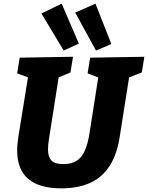

<svg xmlns="http://www.w3.org/2000/svg" viewBox="-20 -1018 811 1052"><path d="M474 -702 771 -707 757 -621 670 -587 690 -611 637 -275Q622 -173 581 -109.5Q540 -46 474 -16Q408 14 316 14Q196 14 135 -37.5Q74 -89 74 -195Q74 -212 76 -231Q78 -250 81 -271L136 -611L150 -588L74 -616L88 -702L380 -707L366 -621L285 -587L304 -611L249 -261Q246 -243 244.5 -227.5Q243 -212 243 -199Q243 -158 262 -138.5Q281 -119 327 -119Q373 -119 401 -137.5Q429 -156 445 -193Q461 -230 470 -285L521 -611L538 -586L460 -616ZM329 -741 412 -779 318 -998 207 -944ZM506 -741 590 -777 503 -998 392 -949Z"/></svg>

Font: Bitter Thin ExtraBold
Style: Italic
Weight: 800
Italic angle: -9°
Version: Version 2.002